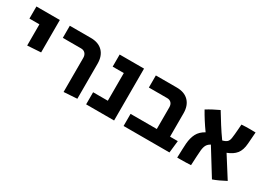

<svg xmlns="http://www.w3.org/2000/svg" viewBox="-16 -1128 2358 1718"><g transform="rotate(30 1163.5 -269.5)"><path d="M127 -192V-411H24V-536H266V-201Z M617 5V-347Q617 -376 601 -393.5Q585 -411 557 -411H369V-536H586Q666 -536 710 -491Q754 -446 754 -366V-4Z M847 0V-125H999V-411H884V-536H1136V0Z M1234 0V-125H1505V-349Q1505 -378 1489.5 -394.5Q1474 -411 1447 -411H1258V-536H1474Q1554 -536 1598 -491Q1642 -446 1642 -366V-125H1722L1708 0Z M2158 19 1994 -246Q1969 -233 1957 -212.5Q1945 -192 1941 -155Q1939 -134 1936.5 -89Q1934 -44 1932 2Q1880 5 1826 5H1791Q1792 -45 1794 -84Q1796 -123 1797 -142Q1802 -204 1824.5 -247Q1847 -290 1898 -318Q1867 -361 1839.5 -404Q1812 -447 1788 -490Q1818 -509 1849.5 -525.5Q1881 -542 1915 -558Q1949 -502 1985.5 -444Q2022 -386 2063 -329Q2095 -337 2109.5 -351Q2124 -365 2128 -394Q2131 -410 2133 -435.5Q2135 -461 2137.5 -489Q2140 -517 2141 -538Q2164 -540 2187 -540.5Q2210 -541 2229 -541Q2248 -541 2259.5 -540.5Q2271 -540 2286 -540L2277 -420Q2272 -351 2241.5 -313Q2211 -275 2152 -253L2287 -40Q2253 -22 2221 -7Q2189 8 2158 19Z"/></g></svg>

Font: Secular One
Style: Regular
Weight: 400
Designer: Michal Sahar
Foundry: Hagilda
Version: Version 1.002; ttfautohint (v1.8.4.7-5d5b);gftools[0.9.29]